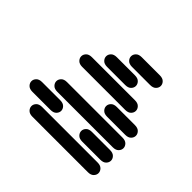

<svg xmlns="http://www.w3.org/2000/svg" viewBox="-182 -1119 1363 1363"><g transform="rotate(45 500.0 -437.0)"><path d="M284.2 -13.7Q254.9 -13.7 240.2 -28.8Q225.6 -43.9 225.6 -62.5Q225.6 -81.1 240.2 -96.2Q254.9 -111.3 284.2 -111.3H840.8Q870.1 -111.3 884.8 -96.2Q899.4 -81.1 899.4 -62.5Q899.4 -43.9 884.8 -28.8Q870.1 -13.7 840.8 -13.7ZM159.2 -138.7Q129.9 -138.7 115.2 -153.8Q100.6 -168.9 100.6 -187.5Q100.6 -206.1 115.2 -221.2Q129.9 -236.3 159.2 -236.3H340.8Q370.1 -236.3 384.8 -221.2Q399.4 -206.1 399.4 -187.5Q399.4 -168.9 384.8 -153.8Q370.1 -138.7 340.8 -138.7ZM659.2 -138.7Q629.9 -138.7 615.2 -153.8Q600.6 -168.9 600.6 -187.5Q600.6 -206.1 615.2 -221.2Q629.9 -236.3 659.2 -236.3H840.8Q870.1 -236.3 884.8 -221.2Q899.4 -206.1 899.4 -187.5Q899.4 -168.9 884.8 -153.8Q870.1 -138.7 840.8 -138.7ZM284.2 -263.7Q254.9 -263.7 240.2 -278.8Q225.6 -293.9 225.6 -312.5Q225.6 -331.1 240.2 -346.2Q254.9 -361.3 284.2 -361.3H840.8Q870.1 -361.3 884.8 -346.2Q899.4 -331.1 899.4 -312.5Q899.4 -293.9 884.8 -278.8Q870.1 -263.7 840.8 -263.7ZM659.2 -388.7Q629.9 -388.7 615.2 -403.8Q600.6 -418.9 600.6 -437.5Q600.6 -456.1 615.2 -471.2Q629.9 -486.3 659.2 -486.3H840.8Q870.1 -486.3 884.8 -471.2Q899.4 -456.1 899.4 -437.5Q899.4 -418.9 884.8 -403.8Q870.1 -388.7 840.8 -388.7ZM284.2 -513.7Q254.9 -513.7 240.2 -528.8Q225.6 -543.9 225.6 -562.5Q225.6 -581.1 240.2 -596.2Q254.9 -611.3 284.2 -611.3H715.8Q745.1 -611.3 759.8 -596.2Q774.4 -581.1 774.4 -562.5Q774.4 -543.9 759.8 -528.8Q745.1 -513.7 715.8 -513.7ZM409.2 -638.7Q379.9 -638.7 365.2 -653.8Q350.6 -668.9 350.6 -687.5Q350.6 -706.1 365.2 -721.2Q379.9 -736.3 409.2 -736.3H590.8Q620.1 -736.3 634.8 -721.2Q649.4 -706.1 649.4 -687.5Q649.4 -668.9 634.8 -653.8Q620.1 -638.7 590.8 -638.7ZM534.2 -763.7Q504.9 -763.7 490.2 -778.8Q475.6 -793.9 475.6 -812.5Q475.6 -831.1 490.2 -846.2Q504.9 -861.3 534.2 -861.3H715.8Q745.1 -861.3 759.8 -846.2Q774.4 -831.1 774.4 -812.5Q774.4 -793.9 759.8 -778.8Q745.1 -763.7 715.8 -763.7Z"/></g></svg>

Font: Sixtyfour Normal
Style: Regular
Weight: 400
Monospace: yes
Designer: Jens Kutilek
Foundry: Jens Kutilek
Version: Version 2.000